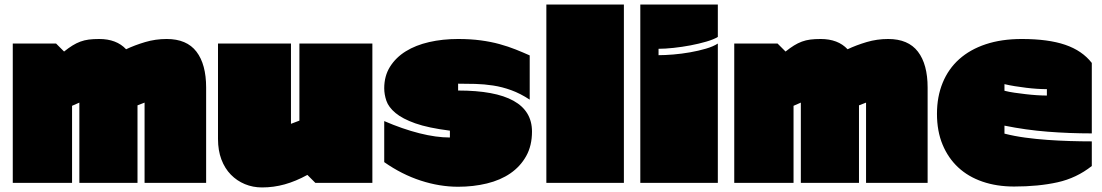

<svg xmlns="http://www.w3.org/2000/svg" viewBox="-20 -757 4834 842"><path d="M583 -295V45H328V-307L296 -293V45H36V-566H226L261 -531Q281 -547 298 -557.5Q315 -568 332.5 -574.5Q350 -581 369.5 -583.5Q389 -586 415 -586Q491 -586 533 -541Q571 -559 616.5 -572.5Q662 -586 711 -586Q799 -586 841.5 -530.5Q884 -475 884 -373V45H614V-307Z M1363 45 1328 10Q1277 38 1228.5 51.5Q1180 65 1129 65Q1089 65 1054 50.5Q1019 36 992.5 9Q966 -18 951 -57.5Q936 -97 936 -148V-566H1256V-214L1293 -228V-566H1613V45Z M1953 -184Q1858 -196 1801.5 -216Q1745 -236 1714.5 -261.5Q1684 -287 1674.5 -315Q1665 -343 1665 -370Q1665 -424 1690.5 -464.5Q1716 -505 1759.5 -532Q1803 -559 1862 -572.5Q1921 -586 1989 -586Q2043 -586 2088 -580Q2133 -574 2171 -563.5Q2209 -553 2241.5 -540Q2274 -527 2303 -514V-320Q2262 -347 2222 -361.5Q2182 -376 2142.5 -382Q2103 -388 2064.5 -389Q2026 -390 1989 -390V-360Q2313 -360 2313 -180Q2313 -118 2287.5 -72.5Q2262 -27 2218.5 3Q2175 33 2115.5 47.5Q2056 62 1989 62Q1908 62 1825 35Q1742 8 1665 -46V-226Q1746 -191 1819.5 -172.5Q1893 -154 1953 -154Z M2716 45H2376V-737H2716Z M3128 45H2788V-737H3128V-595Q3110 -584 3077.5 -574.5Q3045 -565 3008 -558Q2971 -551 2933.5 -547Q2896 -543 2868 -543V-515Q2896 -515 2932.5 -518Q2969 -521 3006 -527.5Q3043 -534 3075.5 -543.5Q3108 -553 3128 -566Z M3747 -295V45H3492V-307L3460 -293V45H3200V-566H3390L3425 -531Q3445 -547 3462 -557.5Q3479 -568 3496.5 -574.5Q3514 -581 3533.5 -583.5Q3553 -586 3579 -586Q3655 -586 3697 -541Q3735 -559 3780.5 -572.5Q3826 -586 3875 -586Q3963 -586 4005.5 -530.5Q4048 -475 4048 -373V45H3778V-307Z M4089 -258Q4089 -333 4114 -394Q4139 -455 4186.5 -497.5Q4234 -540 4303 -563Q4372 -586 4461 -586Q4577 -586 4651.5 -560.5Q4726 -535 4768 -481V-172Q4669 -172 4574 -179.5Q4479 -187 4385 -206V-171Q4428 -160 4476 -153.5Q4524 -147 4573.5 -143.5Q4623 -140 4672.5 -138.5Q4722 -137 4768 -137V-29Q4701 24 4617.5 42.5Q4534 61 4427 61Q4351 61 4288.5 39.5Q4226 18 4182 -23Q4138 -64 4113.5 -123Q4089 -182 4089 -258ZM4385 -388V-359Q4404 -354 4428.5 -350.5Q4453 -347 4478.5 -344Q4504 -341 4528 -339.5Q4552 -338 4571 -338V-366Q4552 -366 4528.5 -367.5Q4505 -369 4480.5 -372Q4456 -375 4431 -379Q4406 -383 4385 -388Z"/></svg>

Font: ChangwonDangamAsac Bold
Style: Regular
Weight: 700
Designer: Choi Chi-young, Lee Youngbeen, Kim Jungjin, Yoon Jihee, Han Dohee
Foundry: YoonDesign Inc.
Version: Version 1.010;Build 20210623